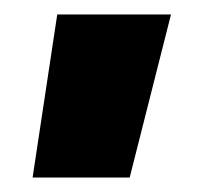

<svg xmlns="http://www.w3.org/2000/svg" viewBox="-20 -125 281 265"><path d="M25 120 59 -105H216L159 120Z"/></svg>

Font: Kanit
Style: Bold
Weight: 700
Designer: Katatrad Team
Foundry: CadsonDemak
Version: Version 2.000; ttfautohint (v1.8.3)